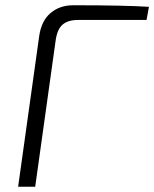

<svg xmlns="http://www.w3.org/2000/svg" viewBox="-20 -711 587 731"><path d="M49 0 129 -572Q137 -631 172 -661Q207 -691 259 -691Q455 -691 547 -685L538 -635H277Q239 -635 218.5 -617.5Q198 -600 192 -558L114 0Z"/></svg>

Font: Exo 2.0 Light
Style: Italic
Weight: 300
Italic angle: -8°
Designer: Natanael Gama
Version: Version 1.001;PS 001.001;hotconv 1.0.70;makeotf.lib2.5.58329